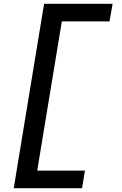

<svg xmlns="http://www.w3.org/2000/svg" viewBox="-20 -843 640 1006"><path d="M52 143 211 -823H570L554 -731H304L175 51H425L410 143Z"/></svg>

Font: Iosevka Slab Semibold Extended
Style: Italic
Weight: 600
Width: 7
Italic angle: -9°
Monospace: yes
Designer: Belleve Invis
Foundry: Belleve Invis
Version: Version 11.1.0; ttfautohint (v1.8.3)